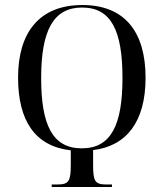

<svg xmlns="http://www.w3.org/2000/svg" viewBox="-20 -745 652 765"><path d="M186 0H426V-10H404C358 -10 351 -23 351 -88V-147C484 -163 560 -260 560 -435C560 -618 477 -725 308 -725C138 -725 52 -617 52 -436C52 -262 121 -162 262 -146V-88C262 -23 254 -10 209 -10H186ZM306 -154C188 -154 144 -249 144 -434C144 -624 193 -715 307 -715C423 -715 468 -623 468 -434C468 -248 423 -154 306 -154Z"/></svg>

Font: Noto Serif Display ExtraCondensed
Style: Regular
Weight: 400
Width: 2
Designer: Monotype Design Team
Foundry: Monotype Imaging Inc.
Version: Version 2.009